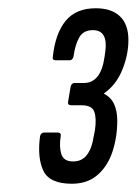

<svg xmlns="http://www.w3.org/2000/svg" viewBox="-20 -795 331 465"><path d="M154 -350Q100 -350 85 -381.5Q70 -413 77 -465Q79 -474 87 -474H119Q129 -474 127 -465Q123 -440 128.5 -422Q134 -404 157 -404Q179 -404 191 -420.5Q203 -437 207 -465L210 -480Q214 -508 208.5 -524Q203 -540 178 -540H153Q143 -540 145 -549L151 -585Q153 -594 161 -594H183Q224 -594 233 -656L235 -670Q242 -722 205 -722Q182 -722 172 -704.5Q162 -687 158 -658Q156 -649 148 -649H115Q106 -649 108 -658Q114 -714 139 -744.5Q164 -775 212 -775Q250 -775 270.5 -755.5Q291 -736 291 -698Q291 -662 276 -625.5Q261 -589 232 -569V-568Q249 -559 256.5 -542.5Q264 -526 264 -503Q264 -463 252.5 -428Q241 -393 216.5 -371.5Q192 -350 154 -350Z"/></svg>

Font: Sofia Sans Extra Condensed
Style: Italic
Weight: 400
Italic angle: -9°
Designer: Botio Nikoltchev, Ani Petrova
Foundry: lettersoup
Version: Version 4.101; ttfautohint (v1.8.4.7-5d5b)